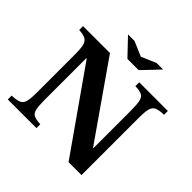

<svg xmlns="http://www.w3.org/2000/svg" viewBox="-234 -1179 1407 1407"><g transform="rotate(45 470.0 -475.0)"><path d="M670 10 227 -621H223V-191Q223 -125 230.5 -93.5Q238 -62 260.5 -52Q283 -42 327 -40V0H30V-40Q79 -42 103.5 -52Q128 -62 136.5 -92Q145 -122 145 -184V-586Q145 -643 137.5 -673Q130 -703 107.5 -715.5Q85 -728 40 -730V-770H319L722 -192H726V-579Q726 -645 718.5 -676.5Q711 -708 689 -718.5Q667 -729 622 -730V-770H919V-730Q870 -729 845.5 -718.5Q821 -708 812.5 -678Q804 -648 804 -586V10ZM556 -830H440L316 -960H383L498 -911L613 -960H680Z"/></g></svg>

Font: Libre Baskerville
Style: Bold
Weight: 700
Designer: Pablo Impallari, Rodrigo Fuenzalida
Foundry: Pablo Impallari, Rodrigo Fuenzalida
Version: Version 1.051; ttfautohint (v1.8.4.7-5d5b)